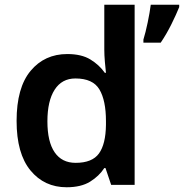

<svg xmlns="http://www.w3.org/2000/svg" viewBox="-20 -780 776 810"><path d="M261 10Q167 10 108.5 -61Q50 -132 50 -270Q50 -410 109 -481Q168 -552 264 -552Q324 -552 361.5 -529Q399 -506 422 -473H427Q425 -489 422.5 -518.5Q420 -548 420 -571V-760H548V0H449L425 -71H420Q398 -37 360 -13.5Q322 10 261 10ZM299 -93Q369 -93 397.5 -132.5Q426 -172 427 -253V-269Q427 -356 399.5 -402.5Q372 -449 298 -449Q241 -449 210.5 -401.5Q180 -354 180 -268Q180 -182 210.5 -137.5Q241 -93 299 -93ZM736 -750Q724 -720 703.5 -678.5Q683 -637 658 -600H585V-613Q594 -642 603 -685Q612 -728 616 -760H736Z"/></svg>

Font: Noto Sans Thai Looped SemiBold
Style: Regular
Weight: 600
Designer: Sasikarn Vongin, Ben Mitchell
Foundry: The Fontpad Ltd
Version: Version 1.001; ttfautohint (v1.8.4.7-5d5b)